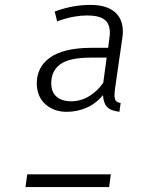

<svg xmlns="http://www.w3.org/2000/svg" viewBox="-20 -763 640 783"><path d="M130 -424Q130 -455 143 -481.5Q156 -508 183 -527.5Q210 -547 252.5 -557.5Q295 -568 354 -568H421L426 -606Q427 -612 427.5 -618Q428 -624 428 -629Q428 -667 405.5 -683.5Q383 -700 335 -700Q311 -700 281.5 -695Q252 -690 213 -676L203 -716Q248 -732 282.5 -737.5Q317 -743 348 -743Q413 -743 447 -715Q481 -687 481 -634Q481 -628 480.5 -622Q480 -616 479 -609L450 -408Q447 -387 447 -375Q447 -358 453 -351.5Q459 -345 472 -343L467 -307Q430 -312 416 -327.5Q402 -343 400 -375Q371 -340 332.5 -323.5Q294 -307 252 -307Q199 -307 164.5 -338.5Q130 -370 130 -424ZM270 -350Q309 -350 342.5 -370Q376 -390 401 -425L415 -528H351Q263 -528 226 -501Q189 -474 189 -424Q189 -387 211 -368.5Q233 -350 270 -350ZM84 0 91 -52H432L425 0Z"/></svg>

Font: Glekhifnjqigglhiwekvrgaqftz
Style: Regular
Weight: 300
Italic angle: -8°
Designer: Carrois Corporate & Edenspiekermann
Foundry: Carrois Corporate GbR & Edenspiekermann AG
Version: Version 2.001